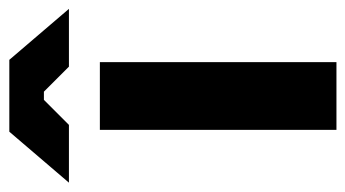

<svg xmlns="http://www.w3.org/2000/svg" viewBox="-238 -570 759 422"><g transform="rotate(-90 142.0 -359.5)"><path d="M333 -588 221 -719H63L-49 -588H78L133 -643H151L206 -588ZM67 0H216V-520H67Z"/></g></svg>

Font: Fixel Display Bold
Style: Bold
Weight: 700
Designer: AlfaBravo + MacPaw
Foundry: Kyrylo Tkachov, Marchela Mozhyna, Serhii Makarenko, Maria Weinstein, Zakhar Kryvoshyya
Version: Version 1.211